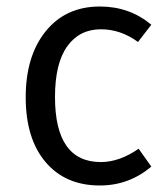

<svg xmlns="http://www.w3.org/2000/svg" viewBox="-20 -558 515 590"><path d="M287 -538Q378 -538 445 -482L404 -429Q351 -468 290 -468Q224 -468 186.5 -415.5Q149 -363 149 -260Q149 -60 290 -60Q347 -60 406 -101L445 -46Q376 12 287 12Q181 12 120 -60Q59 -132 59 -259Q59 -386 120.5 -462Q182 -538 287 -538Z"/></svg>

Font: FiraGO Book
Style: Regular
Weight: 350
Designer: bBox Type
Foundry: bBox Type GmbH
Version: Version 1.001;PS 001.001;hotconv 1.0.88;makeotf.lib2.5.64775